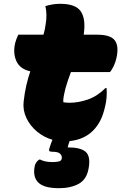

<svg xmlns="http://www.w3.org/2000/svg" viewBox="-20 -732 640 1007"><path d="M76 -550H208Q216 -577 219 -602Q224 -628 223.5 -653.5Q223 -679 218 -700Q257 -712 296 -712Q377 -712 404 -672Q431 -632 419 -550H490Q561 -550 583 -519Q605 -488 590 -425Q586 -406 576.5 -386Q567 -366 557 -354H352Q344 -333 337 -312.5Q330 -292 324 -271Q317 -243 314 -225.5Q311 -208 312 -196Q317 -195 324 -194Q331 -193 344 -193Q391 -193 440.5 -210Q490 -227 533 -270H539Q541 -247 539 -222Q537 -197 532 -177Q522 -131 506.5 -100.5Q491 -70 467 -46Q445 -24 414.5 -10Q384 4 345 8Q340 22 338 29L335 41Q403 41 429.5 64.5Q456 88 445 150Q435 209 393 232Q351 255 289 255Q216 255 185 229Q154 203 160 151Q162 133 168.5 122.5Q175 112 185 105H191Q204 112 220.5 115Q237 118 256 118Q276 118 289.5 114.5Q303 111 304 98Q306 85 295.5 74.5Q285 64 256 64Q241 64 238.5 59.5Q236 55 239 46Q246 23 255 1Q210 -12 174 -42Q138 -72 118.5 -113Q99 -154 104 -199Q109 -245 118 -284Q127 -323 139 -358Q84 -370 65.5 -412.5Q47 -455 60 -508Q64 -522 67.5 -531Q71 -540 76 -550Z"/></svg>

Font: Recursive Mn Csl St XBk
Style: Italic
Weight: 1000
Italic angle: -15°
Monospace: yes
Version: Version 1.079;hotconv 1.0.112;makeotfexe 2.5.65598; ttfautoh